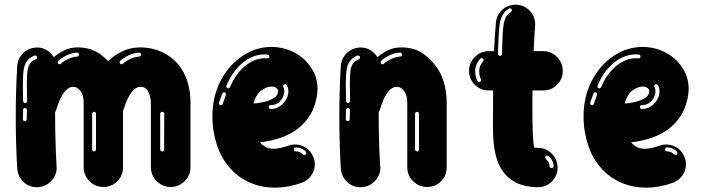

<svg xmlns="http://www.w3.org/2000/svg" viewBox="-20 -820 3085 841"><path d="M146.5 0H141.1Q106.9 0 82.7 -23.3Q58.4 -46.5 55.4 -82.2Q49 -191.6 49 -310.4Q49 -422.3 55.4 -530.7Q58.4 -564.9 81.2 -587.1Q104 -609.4 137.6 -611.9H142.6Q187.6 -611.9 215.8 -569.3Q236.6 -587.6 262.4 -600Q288.1 -612.4 321.3 -612.4Q363.4 -612.4 394.8 -596.8Q426.2 -581.2 453.5 -552Q479.2 -577.2 514.9 -594.8Q550.5 -612.4 596 -612.4Q641.6 -612.4 684.7 -594.1Q727.7 -575.7 758.4 -541.1Q787.6 -506.4 801 -462.6Q814.4 -418.8 814.4 -370.8V-87.6Q814.4 -52 788.9 -26.5Q763.4 -1 727.7 -1Q691.6 -1 666.3 -26.5Q641.1 -52 641.1 -87.6V-361.4Q641.1 -394.1 630.4 -416.8Q619.8 -439.6 596 -439.6Q577.2 -439.6 563.1 -424Q549 -408.4 538.9 -386.6Q528.7 -364.9 522.8 -344.6Q521.8 -339.6 518.8 -334.7V-86.6Q518.8 -51 493.8 -26Q468.8 -1 433.2 -1Q397 -1 371.8 -26.5Q346.5 -52 346.5 -87.6V-370.8Q346.5 -403 332.9 -421.3Q319.3 -439.6 301 -439.6Q281.2 -439.6 266.6 -422.5Q252 -405.4 242.6 -383.7Q233.2 -361.9 228.2 -344.6Q225.7 -335.6 221.3 -328.2Q221.3 -205.9 227.7 -92.6L228.2 -85.6Q228.2 -52.5 205 -27.7Q181.7 -3 146.5 0ZM241.1 -538.6Q244.1 -538.6 247 -541.1Q258.4 -552 279 -561.6Q299.5 -571.3 318.3 -572.3Q321.8 -572.3 324 -575Q326.2 -577.7 326.2 -581.2Q326.2 -584.7 323.8 -587.1Q321.3 -589.6 317.8 -589.6Q294.1 -588.1 271.8 -577.5Q249.5 -566.8 235.1 -553.5Q232.2 -550.5 232.2 -547Q232.2 -544.1 234.7 -541.1Q237.6 -538.6 241.1 -538.6ZM512.4 -538.6Q515.8 -538.6 518.8 -541.1Q530.2 -552 550.7 -561.6Q571.3 -571.3 589.6 -572.3Q593.1 -572.3 595.5 -575Q598 -577.7 598 -581.2Q598 -584.7 595.5 -587.1Q593.1 -589.6 589.6 -589.6Q565.3 -588.1 543.1 -577.5Q520.8 -566.8 506.4 -553.5Q504 -551 504 -547.5Q504 -544.1 506.4 -541.1Q509.4 -538.6 512.4 -538.6ZM90.1 -368.8Q94.1 -368.8 96.5 -371.5Q99 -374.3 99 -377.7L97.5 -450.5Q97.5 -496 102 -517.8Q105.9 -535.6 113.9 -544.8Q121.8 -554 137.1 -560.4Q142.6 -563.4 142.6 -568.3Q142.6 -571.8 140.1 -574.5Q137.6 -577.2 133.7 -577.2L130.2 -576.2Q94.6 -562.9 84.7 -521.3Q80.2 -496.5 80.2 -450Q80.2 -419.3 81.2 -377.2Q81.2 -373.8 83.9 -371.3Q86.6 -368.8 90.1 -368.8ZM88.1 -289.6Q96.5 -289.6 97 -297.5L98 -338.1Q98 -341.6 95.8 -344.3Q93.6 -347 89.6 -347H88.6Q85.1 -347 83.2 -344.8Q81.2 -342.6 81.2 -338.6L80.2 -298Q80.2 -294.6 82.4 -292.1Q84.7 -289.6 88.1 -289.6ZM391.6 -156.9Q395 -156.9 397.8 -159.4Q400.5 -161.9 400.5 -165.3V-321.8Q400.5 -325.2 398.5 -327.7Q396.5 -330.2 393.1 -330.2H391.6Q388.1 -330.2 385.9 -327.7Q383.7 -325.2 383.7 -321.8V-165.3Q383.7 -161.9 385.9 -159.4Q388.1 -156.9 391.6 -156.9ZM691.6 -156.9Q694.6 -156.9 696.8 -159.4Q699 -161.9 699 -165.3Q699 -172.8 699 -207.7Q699 -242.6 699.3 -277Q699.5 -311.4 699.5 -321.8Q699.5 -325.2 697 -327.7Q694.6 -330.2 691.6 -330.2H690.6Q687.1 -330.2 684.4 -327.7Q681.7 -325.2 681.7 -321.8V-165.3Q681.7 -158.4 690.6 -156.9Z M1184.7 2Q1083.2 2 1009.4 -61.4Q956.9 -109.4 933.7 -174.8Q910.4 -240.1 910.4 -309.9Q910.4 -397 946 -465.6Q981.7 -534.2 1040.8 -574.3Q1100 -614.4 1169.8 -614.4Q1201 -614.4 1232.7 -605.2Q1264.4 -596 1294.1 -574.8Q1325.2 -553.5 1348 -515.6Q1370.8 -477.7 1370.8 -430.7Q1370.8 -394.6 1354.5 -349.8Q1338.1 -305 1297 -266.8Q1234.2 -210.4 1118.8 -196.5Q1120.8 -194.6 1122.3 -192.6Q1123.8 -190.6 1124.8 -189.6Q1134.7 -180.2 1147.3 -174.3Q1159.9 -168.3 1178.7 -168.3Q1203.5 -168.3 1243.1 -181.7Q1257.4 -187.1 1272.3 -187.1Q1299 -187.1 1321.3 -171.8Q1343.6 -156.4 1353.5 -129.2Q1358.9 -114.9 1358.9 -100.5Q1358.9 -73.8 1343.1 -51.2Q1327.2 -28.7 1300 -18.8Q1240.6 2 1184.7 2ZM979.2 -433.2Q984.7 -433.2 987.6 -438.1Q1010.4 -494.6 1052 -529.7Q1093.6 -564.9 1140.6 -564.9L1152 -564.4Q1155 -564.4 1157.2 -566.3Q1159.4 -568.3 1159.9 -571.8Q1159.9 -580.2 1152 -581.2Q1146.5 -581.7 1141.1 -581.7H1140.1Q1086.1 -581.7 1041.1 -543.3Q996 -505 971.8 -444.6L971.3 -441.1Q971.3 -435.6 976.7 -433.7ZM1167.3 -342.6Q1187.1 -342.6 1203.2 -352.7Q1219.3 -362.9 1229.2 -378.2Q1243.1 -398 1243.1 -419.8Q1243.1 -433.7 1236.6 -446.5Q1235.1 -448 1233.2 -449.5Q1231.2 -451 1228.7 -451Q1225.2 -451 1222.5 -448.5Q1219.8 -446 1219.8 -442.6L1221.3 -438.1Q1225.2 -430.2 1225.2 -419.8Q1225.2 -404 1215.3 -387.6Q1197 -359.9 1167.8 -359.9H1165.8Q1162.4 -359.9 1159.7 -357.7Q1156.9 -355.4 1156.9 -352Q1156.9 -344.1 1165.3 -342.6ZM1090.1 -366.8Q1104 -366.8 1130 -372Q1155.9 -377.2 1177 -389.1Q1198 -401 1198 -420.8Q1198 -429.2 1189.9 -435.1Q1181.7 -441.1 1169.8 -441.1Q1149 -441.1 1125.5 -424.3Q1102 -407.4 1090.1 -366.8ZM947.5 -359.4Q950.5 -359.4 953 -361.1Q955.4 -362.9 955.9 -365.8Q959.9 -379.2 965.8 -394.1Q967.8 -399.5 969.3 -404L969.8 -406.9Q969.8 -410.4 967.3 -413.1Q964.9 -415.8 961.4 -415.8Q955.9 -415.8 953.5 -409.9Q946 -390.1 939.6 -371.3L938.6 -368.3Q938.6 -365.3 940.1 -362.9Q941.6 -360.4 944.6 -359.9ZM1312.9 -140.6Q1315.8 -140.6 1318.3 -142.6Q1321.8 -145 1321.8 -149.5Q1321.8 -152 1319.8 -155Q1311.4 -165.3 1299.3 -169.8Q1287.1 -174.3 1275.7 -174.3H1274.8Q1270.8 -173.8 1269.1 -171.3Q1267.3 -168.8 1267.3 -165.8Q1267.3 -162.4 1269.3 -159.9Q1271.3 -157.4 1275.2 -156.9Q1294.6 -156.9 1306.4 -144.1Q1309.4 -140.6 1312.9 -140.6Z M1563.9 0H1558.9Q1524.8 0 1500.2 -23.3Q1475.7 -46.5 1472.8 -82.2Q1466.3 -191.6 1466.3 -310.4Q1466.3 -422.3 1472.8 -530.7Q1475.7 -564.9 1498.8 -587.1Q1521.8 -609.4 1555.4 -611.9H1559.9Q1605.4 -611.9 1633.7 -569.3Q1654 -587.6 1680 -600Q1705.9 -612.4 1738.1 -612.4Q1784.2 -612.4 1818.1 -594.1Q1852 -575.7 1880.7 -541.1Q1910.4 -506.4 1923.5 -462.6Q1936.6 -418.8 1936.6 -370.8V-86.6Q1936.6 -51 1911.6 -26Q1886.6 -1 1850.5 -1Q1814.9 -1 1789.4 -26.5Q1763.9 -52 1763.9 -87.6V-370.8Q1763.9 -403 1750.2 -421.3Q1736.6 -439.6 1718.8 -439.6Q1699 -439.6 1684.2 -422.5Q1669.3 -405.4 1659.9 -383.7Q1650.5 -361.9 1646 -344.6Q1643.6 -335.6 1638.6 -328.2Q1638.6 -205.9 1645 -92.6L1646 -85.6Q1646 -52.5 1622.8 -27.7Q1599.5 -3 1563.9 0ZM1655.9 -538.6Q1658.9 -538.6 1661.9 -541.1Q1672.8 -552 1693.3 -561.6Q1713.9 -571.3 1733.2 -572.3Q1736.6 -572.3 1738.9 -575Q1741.1 -577.7 1741.1 -581.2Q1741.1 -584.7 1738.4 -587.1Q1735.6 -589.6 1732.2 -589.6Q1708.4 -588.1 1685.9 -577.5Q1663.4 -566.8 1650 -553.5Q1647 -550.5 1647 -547Q1647 -544.1 1649.5 -541.1Q1652.5 -538.6 1655.9 -538.6ZM1504.5 -368.8Q1508.4 -368.8 1510.9 -371.5Q1513.4 -374.3 1513.4 -377.7L1512.4 -450.5Q1512.4 -496 1516.3 -517.8Q1520.8 -535.6 1528.7 -544.8Q1536.6 -554 1552 -560.4Q1556.9 -563.4 1556.9 -568.3Q1556.9 -571.8 1554.7 -574.5Q1552.5 -577.2 1548 -577.2L1544.6 -576.2Q1508.9 -562.9 1499.5 -521.3Q1494.6 -496.5 1494.6 -450Q1494.6 -419.3 1496 -377.2Q1496 -373.8 1498.5 -371.3Q1501 -368.8 1504.5 -368.8ZM1503 -289.6Q1511.4 -289.6 1511.9 -297.5L1512.9 -338.1Q1512.9 -341.6 1510.6 -344.3Q1508.4 -347 1504 -347H1503.5Q1500 -347 1498 -344.8Q1496 -342.6 1495 -338.6Q1495 -325.7 1495 -317.6Q1495 -309.4 1494.6 -298Q1494.6 -294.6 1497 -292.1Q1499.5 -289.6 1503 -289.6ZM1807.4 -156.9Q1810.4 -156.9 1812.9 -159.4Q1815.3 -161.9 1815.3 -165.3V-321.8Q1815.3 -325.2 1813.4 -327.7Q1811.4 -330.2 1807.4 -330.2H1806.4Q1803 -330.2 1800.5 -327.7Q1798 -325.2 1798 -321.8V-165.3Q1798 -161.9 1800.5 -159.4Q1803 -156.9 1806.4 -156.9Z M2337.1 0H2334.7Q2304.5 0 2274.8 -7.4Q2245 -14.9 2218.3 -33.2Q2192.6 -52.5 2177 -78Q2161.4 -103.5 2154.5 -129.2Q2145 -162.9 2142.1 -196.5Q2139.1 -230.2 2139.1 -266.3L2139.6 -348Q2139.6 -383.2 2140.1 -423.8H2120.3Q2084.7 -423.8 2059.7 -448.8Q2034.7 -473.8 2034.7 -509.4Q2034.7 -545 2060.1 -570.5Q2085.6 -596 2121.3 -596H2144.1Q2146.5 -655.4 2152 -718.3Q2154.5 -752.5 2177.2 -774.8Q2200 -797 2234.2 -799.5H2237.1Q2273.8 -799.5 2299 -774.3Q2324.3 -749 2324.3 -713.4L2323.8 -705.4Q2319.8 -653.5 2317.8 -603.5Q2317.3 -599.5 2317.3 -596H2358.4Q2394.1 -596 2419.6 -570.5Q2445 -545 2445 -509.4Q2445 -473.8 2420 -448.8Q2395 -423.8 2359.4 -423.8H2312.4Q2311.9 -383.2 2311.9 -348Q2311.9 -284.2 2313.6 -238.9Q2315.3 -193.6 2319.8 -177.2Q2320.3 -175.7 2320.5 -175Q2320.8 -174.3 2320.8 -174Q2320.8 -173.8 2320.8 -172.8Q2321.8 -172.8 2324.3 -172.8Q2327.2 -172.3 2334.7 -172.3H2336.1Q2371.8 -172.3 2397 -147Q2422.3 -121.8 2422.3 -85.6Q2422.3 -50 2397.3 -25Q2372.3 0 2337.1 0ZM2170.3 -575.2Q2173.8 -575.2 2176.5 -577.7Q2179.2 -580.2 2179.2 -583.7Q2180.2 -688.1 2187.6 -721.8Q2192.1 -740.1 2199 -749.8Q2205.9 -759.4 2218.3 -767.8Q2222.3 -770.8 2222.3 -774.8Q2222.3 -778.2 2220 -780.9Q2217.8 -783.7 2213.9 -783.7Q2211.4 -783.7 2208.9 -781.7Q2180.2 -765.3 2170.8 -725.7Q2162.9 -687.6 2161.4 -584.2Q2161.4 -580.7 2164.1 -578Q2166.8 -575.2 2170.3 -575.2ZM2078.2 -459.9 2082.7 -461.4Q2087.6 -464.4 2087.6 -468.3L2086.6 -472.3Q2079.2 -487.1 2079.2 -505.9V-511.4Q2079.7 -533.2 2095.5 -550Q2098.5 -553 2098.5 -556.4Q2098.5 -559.9 2095.8 -562.6Q2093.1 -565.3 2089.1 -565.3Q2088.6 -565.3 2088.6 -565.3Q2085.6 -564.9 2083.2 -562.4Q2062.4 -539.6 2061.4 -512.4V-508.9Q2061.4 -484.7 2071.3 -464.9Q2073.8 -459.9 2078.2 -459.9ZM2396 -83.7Q2399 -83.7 2401.7 -85.6Q2404.5 -87.6 2404.5 -91.1V-95Q2404.5 -106.9 2398 -117.8Q2392.1 -129.2 2381.7 -137.1Q2379.7 -138.1 2376.7 -138.1Q2372.3 -138.1 2370.3 -135.6Q2368.3 -133.2 2368.3 -129.2Q2368.3 -125.2 2371.8 -122.3Q2373.8 -121.3 2377 -117.8Q2380.2 -114.4 2382.7 -109.4Q2387.1 -99.5 2387.1 -94.1V-91.6Q2387.1 -88.6 2389.4 -86.4Q2391.6 -84.2 2395 -83.7Z M2810.4 2Q2708.9 2 2635.1 -61.4Q2582.7 -109.4 2559.4 -174.8Q2536.1 -240.1 2536.1 -309.9Q2536.1 -397 2571.8 -465.6Q2607.4 -534.2 2666.6 -574.3Q2725.7 -614.4 2795.5 -614.4Q2826.7 -614.4 2858.4 -605.2Q2890.1 -596 2919.8 -574.8Q2951 -553.5 2973.8 -515.6Q2996.5 -477.7 2996.5 -430.7Q2996.5 -394.6 2980.2 -349.8Q2963.9 -305 2922.8 -266.8Q2859.9 -210.4 2744.6 -196.5Q2746.5 -194.6 2748 -192.6Q2749.5 -190.6 2750.5 -189.6Q2760.4 -180.2 2773 -174.3Q2785.6 -168.3 2804.5 -168.3Q2829.2 -168.3 2868.8 -181.7Q2883.2 -187.1 2898 -187.1Q2924.8 -187.1 2947 -171.8Q2969.3 -156.4 2979.2 -129.2Q2984.7 -114.9 2984.7 -100.5Q2984.7 -73.8 2968.8 -51.2Q2953 -28.7 2925.7 -18.8Q2866.3 2 2810.4 2ZM2605 -433.2Q2610.4 -433.2 2613.4 -438.1Q2636.1 -494.6 2677.7 -529.7Q2719.3 -564.9 2766.3 -564.9L2777.7 -564.4Q2780.7 -564.4 2782.9 -566.3Q2785.1 -568.3 2785.6 -571.8Q2785.6 -580.2 2777.7 -581.2Q2772.3 -581.7 2766.8 -581.7H2765.8Q2711.9 -581.7 2666.8 -543.3Q2621.8 -505 2597.5 -444.6L2597 -441.1Q2597 -435.6 2602.5 -433.7ZM2793.1 -342.6Q2812.9 -342.6 2829 -352.7Q2845 -362.9 2855 -378.2Q2868.8 -398 2868.8 -419.8Q2868.8 -433.7 2862.4 -446.5Q2860.9 -448 2858.9 -449.5Q2856.9 -451 2854.5 -451Q2851 -451 2848.3 -448.5Q2845.5 -446 2845.5 -442.6L2847 -438.1Q2851 -430.2 2851 -419.8Q2851 -404 2841.1 -387.6Q2822.8 -359.9 2793.6 -359.9H2791.6Q2788.1 -359.9 2785.4 -357.7Q2782.7 -355.4 2782.7 -352Q2782.7 -344.1 2791.1 -342.6ZM2715.8 -366.8Q2729.7 -366.8 2755.7 -372Q2781.7 -377.2 2802.7 -389.1Q2823.8 -401 2823.8 -420.8Q2823.8 -429.2 2815.6 -435.1Q2807.4 -441.1 2795.5 -441.1Q2774.8 -441.1 2751.2 -424.3Q2727.7 -407.4 2715.8 -366.8ZM2573.3 -359.4Q2576.2 -359.4 2578.7 -361.1Q2581.2 -362.9 2581.7 -365.8Q2585.6 -379.2 2591.6 -394.1Q2593.6 -399.5 2595 -404L2595.5 -406.9Q2595.5 -410.4 2593.1 -413.1Q2590.6 -415.8 2587.1 -415.8Q2581.7 -415.8 2579.2 -409.9Q2571.8 -390.1 2565.3 -371.3L2564.4 -368.3Q2564.4 -365.3 2565.8 -362.9Q2567.3 -360.4 2570.3 -359.9ZM2938.6 -140.6Q2941.6 -140.6 2944.1 -142.6Q2947.5 -145 2947.5 -149.5Q2947.5 -152 2945.5 -155Q2937.1 -165.3 2925 -169.8Q2912.9 -174.3 2901.5 -174.3H2900.5Q2896.5 -173.8 2894.8 -171.3Q2893.1 -168.8 2893.1 -165.8Q2893.1 -162.4 2895 -159.9Q2897 -157.4 2901 -156.9Q2920.3 -156.9 2932.2 -144.1Q2935.1 -140.6 2938.6 -140.6Z"/></svg>

Font: AKL FREE 002
Style: Regular
Weight: 400
Designer: AKL
Foundry: AKL
Version: Version 1.00;August 17, 2024;FontCreator 13.0.0.2675 64-bit